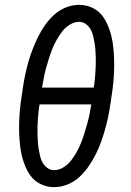

<svg xmlns="http://www.w3.org/2000/svg" viewBox="-20 -763 540 791"><path d="M203 8Q172 8 145.5 -5.5Q119 -19 103 -43Q87 -67 77.5 -95.5Q68 -124 64 -153.5Q60 -183 59 -213.5Q58 -244 59.5 -275Q61 -306 65 -337.5Q69 -369 74 -400Q78 -427 83.5 -453.5Q89 -480 96.5 -506.5Q104 -533 114 -559Q124 -585 136.5 -610.5Q149 -636 165.5 -659.5Q182 -683 203.5 -702.5Q225 -722 252 -732.5Q279 -743 306 -743Q337 -743 363.5 -729.5Q390 -716 406 -692Q422 -668 431.5 -639.5Q441 -611 445 -581.5Q449 -552 450 -521.5Q451 -491 449.5 -460Q448 -429 444 -397.5Q440 -366 435 -335Q431 -308 425.5 -281.5Q420 -255 412.5 -228.5Q405 -202 395.5 -176Q386 -150 373 -124.5Q360 -99 343.5 -75.5Q327 -52 305.5 -32.5Q284 -13 257 -2.5Q230 8 203 8ZM366 -402Q369 -418 370.5 -433.5Q372 -449 373 -464.5Q374 -480 374.5 -495.5Q375 -511 374.5 -526.5Q374 -542 373 -557Q372 -572 369.5 -587Q367 -602 363.5 -616.5Q360 -631 352.5 -643.5Q345 -656 333 -664.5Q321 -673 305 -673Q286 -673 267 -661Q248 -649 235.5 -632.5Q223 -616 212.5 -597Q202 -578 194.5 -559Q187 -540 181 -520.5Q175 -501 169.5 -481.5Q164 -462 160.5 -442Q157 -422 153 -402ZM204 -62Q223 -62 242 -74Q261 -86 273.5 -102.5Q286 -119 296.5 -138Q307 -157 314.5 -176Q322 -195 328 -214.5Q334 -234 339.5 -253.5Q345 -273 349 -293Q353 -313 356 -333H143Q140 -317 138.5 -301.5Q137 -286 136 -270.5Q135 -255 134.5 -239.5Q134 -224 134.5 -208.5Q135 -193 136 -178Q137 -163 139.5 -148Q142 -133 145.5 -118.5Q149 -104 156.5 -91.5Q164 -79 176 -70.5Q188 -62 204 -62Z"/></svg>

Font: Iosevka
Style: Italic
Weight: 400
Italic angle: -9°
Monospace: yes
Designer: Belleve Invis
Foundry: Belleve Invis
Version: Version 32.5.0; ttfautohint (v1.8.4)